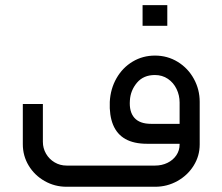

<svg xmlns="http://www.w3.org/2000/svg" viewBox="-20 -713 849 733"><path d="M571.5 -500.8Q524.9 -500.8 486.4 -477.8Q447.8 -454.7 424.7 -414.2Q401.6 -373.7 399.1 -324Q397 -272.7 411.7 -236.6Q426.5 -200.5 458.7 -182.3Q491 -164.1 541.2 -164.1H665.7V-161.6Q665.7 -138.6 653.2 -120.2Q640.7 -101.7 619.3 -91.3Q597.8 -80.9 572.3 -80.9H234.2Q209.2 -80.9 188.6 -93.1Q168 -105.2 155.8 -126.1Q143.7 -146.9 143.7 -171.6V-316H67.1V-162.6Q67.1 -118.1 89.4 -81Q111.8 -43.8 150.3 -21.9Q188.8 0 234.2 0H572.3Q618.1 0 657.3 -21.9Q696.4 -43.8 719.4 -80.8Q742.4 -117.7 742.4 -161.6V-324.4Q742.4 -371.4 720.1 -412Q697.8 -452.7 658.7 -476.7Q619.6 -500.8 571.5 -500.8ZM556.9 -240.2Q513 -240.2 492.8 -263.5Q472.7 -286.7 475.9 -329.7Q478.2 -367.9 503 -397.3Q527.7 -426.6 571.5 -426.6Q599.4 -426.6 621 -412Q642.5 -397.4 654.1 -373.2Q665.7 -349.1 665.7 -321.7V-240.2ZM618.7 -614.6Q618.7 -638.4 618.7 -654.2Q618.7 -669.9 618.7 -693.3Q596.7 -693.3 583 -693.3Q569.2 -693.3 554.4 -693.3Q542.7 -693.3 524.3 -693.3Q524.3 -669.9 524.3 -654.2Q524.3 -638.4 524.3 -614.6Q524.3 -614.6 541.8 -614.6Q559.4 -614.6 588.1 -614.6Q588.1 -614.6 618.7 -614.6Z"/></svg>

Font: Arad-VF Thin Dots1
Style: Regular
Weight: 100
Designer: Mohammad Darvishi
Version: Version 1.000;August 30, 2024;FontCreator 15.0.0.2992 64-bit